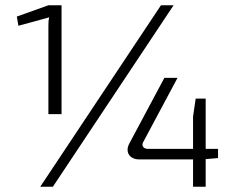

<svg xmlns="http://www.w3.org/2000/svg" viewBox="-20 -710 895 730"><path d="M164 -276H214V-690H164L44 -647L50 -612L167 -644C164 -632 164 -620 164 -608ZM640 -690H592L133 0H181ZM809 -109V-144H762V-335H724L714 -267V-144H542C526 -144 517 -156 524 -169L655 -414H605L471 -163C454 -129 476 -104 508 -104H714V0H762V-105Z"/></svg>

Font: SnT
Style: Regular
Weight: 300
Designer: Natanael Gama
Version: Version 1.001;PS 001.001;hotconv 1.0.70;makeotf.lib2.5.58329